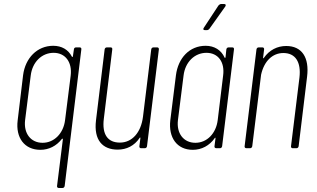

<svg xmlns="http://www.w3.org/2000/svg" viewBox="-20 -738 1578 956"><path d="M348 -492 343 -458C343 -454 340 -453 338 -456C320 -491 287 -510 245 -510C165 -510 106 -449 95 -364L68 -139C57 -52 102 8 181 8C223 8 261 -11 288 -46C290 -49 293 -48 293 -44L264 188C263 194 267 198 273 198H291C297 198 301 194 302 188L385 -492C386 -498 383 -502 377 -502H358C353 -502 348 -498 348 -492ZM192 -27C133 -27 97 -74 105 -140L133 -362C141 -429 188 -475 247 -475C305 -475 340 -429 332 -362L304 -140C296 -74 250 -27 192 -27Z M733 -492 692 -157C682 -77 637 -28 577 -28C517 -28 487 -68 497 -147L539 -492C540 -498 537 -502 531 -502H512C506 -502 502 -498 501 -492L458 -139C446 -40 491 7 566 7C610 7 649 -12 675 -51C677 -55 679 -54 679 -50L674 -10C673 -4 677 0 682 0H701C707 0 711 -4 712 -10L771 -492C772 -498 768 -502 763 -502H744C738 -502 734 -498 733 -492Z M1096 -718H1081C1076 -718 1072 -715 1068 -711L995 -600C990 -593 992 -588 1000 -588H1011C1015 -588 1020 -591 1023 -595L1102 -706C1106 -713 1104 -718 1096 -718ZM1107 -492 1103 -453C1102 -449 1099 -448 1098 -452C1081 -489 1047 -510 1004 -510C924 -510 867 -450 856 -363L828 -139C818 -53 861 8 940 8C984 8 1023 -13 1049 -50C1051 -54 1053 -53 1053 -49L1048 -10C1047 -4 1051 0 1057 0H1075C1081 0 1085 -4 1086 -10L1145 -492C1146 -498 1143 -502 1137 -502H1118C1112 -502 1108 -498 1107 -492ZM953 -27C894 -27 858 -74 866 -140L894 -362C902 -429 949 -475 1008 -475C1066 -475 1100 -429 1091 -362L1064 -140C1056 -74 1011 -27 953 -27Z M1405 -509C1361 -509 1321 -489 1294 -450C1292 -446 1290 -447 1290 -451L1295 -492C1296 -498 1292 -502 1287 -502H1268C1262 -502 1258 -498 1257 -492L1198 -10C1197 -4 1201 0 1207 0H1225C1231 0 1235 -4 1236 -10L1280 -366C1295 -434 1337 -474 1391 -474C1451 -474 1480 -429 1471 -352L1429 -10C1428 -4 1432 0 1437 0H1456C1462 0 1466 -4 1467 -10L1509 -356C1521 -452 1483 -509 1405 -509Z"/></svg>

Font: Barlow Condensed ExtraLight
Style: Italic
Weight: 275
Width: 3
Italic angle: -7°
Designer: Jeremy Tribby
Foundry: Tribby Type
Version: Version 1.422;hotconv 1.0.109;makeotfexe 2.5.65596